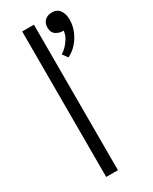

<svg xmlns="http://www.w3.org/2000/svg" viewBox="-188 -761 645 808"><g transform="rotate(-30 135.0 -357.0)"><path d="M72 0V-707H129V0ZM186 -515 168 -540Q181 -548 192.5 -560Q204 -572 213.5 -588Q223 -604 225 -623Q208 -621 190 -631.5Q172 -642 172 -668Q172 -689 185 -701.5Q198 -714 220 -714Q245 -714 257.5 -696Q270 -678 270 -651Q270 -622 259 -595.5Q248 -569 229.5 -548Q211 -527 186 -515Z"/></g></svg>

Font: Onest ExtraLight
Style: Regular
Weight: 250
Designer: Dmitri Voloshin, Andrey Kudryavtsev
Foundry: Dmitri Voloshin, Andrey Kudryavtsev
Version: Version 1.000;gftools[0.9.33]